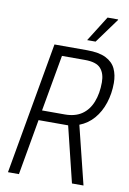

<svg xmlns="http://www.w3.org/2000/svg" viewBox="-95 -927 663 984"><g transform="rotate(10 236.5 -434.5)"><path d="M18 0 139 -686H309Q371 -686 407 -668Q443 -650 458 -618Q473 -586 473 -544Q473 -489 457 -440Q441 -391 410.5 -355.5Q380 -320 336 -303L411 0H351L280 -290H126L75 0ZM135 -342H253Q307 -342 342 -366Q377 -390 394.5 -434.5Q412 -479 412 -537Q412 -583 389 -609Q366 -635 307 -635H187ZM300 -737 383 -869H438V-866L344 -737Z"/></g></svg>

Font: Archivo ExtraCondensed ExtraLight
Style: Italic
Weight: 250
Width: 2
Italic angle: -10°
Designer: Hector Gatti
Foundry: Omnibus-Type
Version: Version 2.001